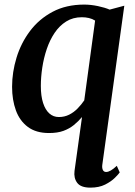

<svg xmlns="http://www.w3.org/2000/svg" viewBox="-20 -584 604 858"><path d="M437 153.5Q435.5 167 439.8 175.8Q444 184.5 454.5 184.5Q463.5 184.5 475.2 177.8Q487 171 502 157L515 186.5Q510 194 493.5 210.5Q477 227 449.8 240.8Q422.5 254.5 384 254.5Q341 254.5 325 233Q309 211.5 313 180L346.5 -61Q330 -41.5 310 -25.2Q290 -9 263.5 0.8Q237 10.5 199 10.5Q141 10.5 104.5 -16.8Q68 -44 51 -90.8Q34 -137.5 34 -196Q34 -261.5 54 -326.8Q74 -392 114.2 -445.5Q154.5 -499 215 -531.2Q275.5 -563.5 356.5 -563.5Q385.5 -563.5 417.5 -556.8Q449.5 -550 470 -541L535.5 -558.5ZM405 -492Q392.5 -500 377.2 -503.5Q362 -507 346 -507Q306 -507 275.8 -488Q245.5 -469 224 -437Q202.5 -405 189 -365Q175.5 -325 169 -282.2Q162.5 -239.5 162.5 -200Q162.5 -155 172.5 -124Q182.5 -93 200.5 -77Q218.5 -61 243 -61Q268 -61 289 -71.5Q310 -82 327 -99.5Q344 -117 356.5 -135.5Z"/></svg>

Font: Merriweather 28pt SemiBold
Style: Italic
Weight: 600
Italic angle: -7.8°
Version: Version 2.101